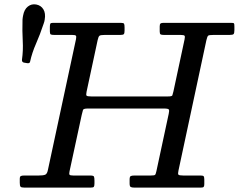

<svg xmlns="http://www.w3.org/2000/svg" viewBox="-20 -854 1087 874"><path d="M179 -747Q162 -696 144 -655.2Q126 -614.5 117 -573.5Q115.5 -564.5 103.5 -566.5L89 -569Q79 -571 80 -582.5Q86 -624 83.5 -667.8Q81 -711.5 82.5 -764.5Q83 -770 83.5 -774Q84 -778 85 -782.5Q90 -811 106.8 -824.2Q123.5 -837.5 145 -833.5Q166.5 -829.5 177.5 -811.5Q188.5 -793.5 183.5 -764.5Q182.5 -760 181.8 -756Q181 -752 179 -747ZM70 -22V-40Q70 -50.5 75.2 -52.8Q80.5 -55 90 -55H155Q176 -55 185.2 -58.5Q194.5 -62 198 -80L326 -676Q328.5 -688.5 325.2 -691.8Q322 -695 308 -695H227Q215.5 -695 211.2 -697.2Q207 -699.5 207 -711V-732Q207 -742 209 -746Q211 -750 221 -750H530Q542.5 -750 544.8 -745.8Q547 -741.5 547 -729V-715Q547 -702.5 543.8 -698.8Q540.5 -695 528 -695H457Q437.5 -695 432.8 -691.2Q428 -687.5 424.5 -671.5L374 -436Q371 -422 374.2 -418.5Q377.5 -415 395 -415H745Q762.5 -415 764.5 -419.8Q766.5 -424.5 769.5 -438L820 -674Q823 -687.5 820.2 -691.2Q817.5 -695 802 -695H726Q715 -695 711 -697.5Q707 -700 707 -711V-734Q707 -744 710.8 -747Q714.5 -750 724 -750H1030Q1043 -750 1045 -748Q1047 -746 1047 -733V-717Q1047 -702.5 1043.2 -698.8Q1039.5 -695 1025 -695H952Q931.5 -695 927.5 -691.5Q923.5 -688 919.5 -671L792.5 -78Q789 -63 792.2 -59Q795.5 -55 815 -55H894Q905 -55 907.5 -51.2Q910 -47.5 910 -36V-16Q910 -6.5 907 -3.2Q904 0 894 0H592Q579.5 0 574.8 -3Q570 -6 570 -19V-37Q570 -50 575.2 -52.5Q580.5 -55 592 -55H665Q682.5 -55 685.8 -58Q689 -61 692 -75L748 -336Q751.5 -351 748.5 -355.5Q745.5 -360 726 -360H380Q360 -360 357.8 -353.5Q355.5 -347 352 -331L296.5 -74Q294 -62.5 296.5 -58.8Q299 -55 314 -55H391Q405 -55 407.5 -50.5Q410 -46 410 -32V-19Q410 -7.5 407.2 -3.8Q404.5 0 393 0H91Q77 0 73.5 -4.2Q70 -8.5 70 -22Z"/></svg>

Font: Besley
Style: Italic
Weight: 400
Italic angle: -13°
Designer: Owen Earl
Foundry: indestructible type*
Version: Version 4.000; ttfautohint (v1.8.4.7-5d5b)